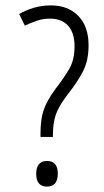

<svg xmlns="http://www.w3.org/2000/svg" viewBox="-20 -774 385 711"><path d="M169 -754Q232 -754 270 -715Q308 -676 308 -606Q308 -550 287.5 -510Q267 -470 229 -422Q197 -380 186.5 -349Q176 -318 176 -275V-267H130V-280Q130 -333 142 -367.5Q154 -402 185 -444Q218 -487 237 -520Q256 -553 256 -602Q256 -653 232 -679Q208 -705 164 -705Q139 -705 116 -697Q93 -689 72 -679L51 -722Q75 -736 104.5 -745Q134 -754 169 -754ZM154 -83Q114 -83 114 -131Q114 -152 123.5 -165Q133 -178 154 -178Q194 -178 194 -131Q194 -83 154 -83Z"/></svg>

Font: Noto Sans Telugu UI ExtraCondensed Light
Style: Regular
Weight: 300
Width: 2
Designer: Jelle Bosma - Monotype Design Team
Foundry: Monotype Imaging Inc.
Version: Version 2.005; ttfautohint (v1.8.4.7-5d5b)